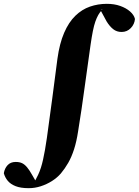

<svg xmlns="http://www.w3.org/2000/svg" viewBox="-179 -749 725 1003"><path d="M-29 234Q-71 234 -97.5 223.5Q-124 213 -138.5 195.5Q-153 178 -159 156Q-155 131 -139.5 114Q-124 97 -97 97Q-77 97 -63.5 103.5Q-50 110 -37.5 125Q-25 140 -11 165L8 198L-8 195H10L3 198Q12 181 20 164.5Q28 148 35 126Q41 107 46 84.5Q51 62 56 34Q61 6 66 -29Q80 -132 94 -235Q108 -338 121 -442Q132 -522 156 -577.5Q180 -633 214.5 -666.5Q249 -700 291 -714.5Q333 -729 379 -729Q418 -729 449 -718Q480 -707 500.5 -689Q521 -671 526 -650Q524 -623 504.5 -602.5Q485 -582 456 -582Q431 -582 412.5 -596.5Q394 -611 378 -637L346 -696L359 -699H347L354 -697Q343 -686 334.5 -671Q326 -656 319 -636Q312 -616 306 -586Q300 -556 294 -514Q278 -404 263 -292Q248 -180 229 -63Q221 -10 208 30.5Q195 71 177.5 101.5Q160 132 139 157Q119 180 92 197Q65 214 34 224Q3 234 -29 234Z"/></svg>

Font: Source Serif 4 ExtraBold
Style: Italic
Weight: 800
Italic angle: -12°
Designer: Frank Grießhammer
Foundry: Adobe Systems Incorporated
Version: Version 4.004;hotconv 1.0.116;makeotfexe 2.5.65601